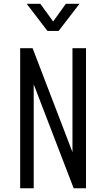

<svg xmlns="http://www.w3.org/2000/svg" viewBox="-20 -1008 568 1028"><path d="M88 0V-750H154.5L368 -193.5V-750H440.5V0H374.5L160.5 -556.5V0ZM234 -842.5 123 -987.5H196L264.5 -893L332.5 -987.5H405.5L294 -842.5Z"/></svg>

Font: Mohave
Style: Regular
Weight: 400
Designer: Gumpita Rahayu
Foundry: Tokotype
Version: Version 2.003; ttfautohint (v1.8.3)